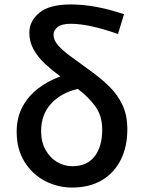

<svg xmlns="http://www.w3.org/2000/svg" viewBox="-20 -830 643 864"><path d="M304 14Q239 14 182 -16Q125 -46 90 -102.5Q55 -159 55 -237Q55 -301 81.5 -350Q108 -399 153 -433Q198 -467 252 -486Q216 -512 184 -541.5Q152 -571 132 -606Q112 -641 112 -683Q112 -735 157 -772.5Q202 -810 299 -810Q408 -810 538 -766L511 -677Q380 -723 299 -723Q258 -723 239.5 -708.5Q221 -694 221 -674Q221 -648 243.5 -623.5Q266 -599 302.5 -573Q339 -547 382 -515Q430 -481 469 -443.5Q508 -406 530.5 -359Q553 -312 553 -248Q553 -170 523.5 -111Q494 -52 438.5 -19Q383 14 304 14ZM330 -430Q254 -412 209.5 -363Q165 -314 165 -240Q165 -191 185 -155.5Q205 -120 237 -101Q269 -82 306 -82Q371 -82 405.5 -126Q440 -170 440 -247Q440 -309 408.5 -352Q377 -395 330 -430Z"/></svg>

Font: Source Han Sans TC Medium
Style: Regular
Weight: 500
Designer: Ryoko NISHIZUKA Ë•øÂ°öÊ∂ºÂ≠ê (kana, bopomofo & ideographs); Paul D. Hunt (Latin, Greek & Cyrillic); Sandoll Communicatio
Foundry: Adobe
Version: Version 2.004;hotconv 1.0.118;makeotfexe 2.5.65603